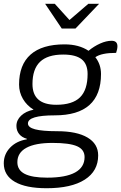

<svg xmlns="http://www.w3.org/2000/svg" viewBox="-37 -795 642 1017"><path d="M578 -515Q500 -515 468 -492Q498 -454 498 -403Q498 -184 253 -184Q111 -184 111 -141Q111 -120 149 -110Q187 -100 266 -100Q370 -100 426.5 -66.5Q483 -33 483 28Q483 111 412 156.5Q341 202 210 202Q100 202 41.5 168Q-17 134 -17 70Q-17 22 16.5 -13Q50 -48 105 -57V-60Q79 -67 64.5 -85Q50 -103 50 -128Q50 -159 75 -182.5Q100 -206 141 -214Q105 -236 84.5 -271Q64 -306 64 -347Q64 -452 125 -506Q186 -560 305 -560Q381 -560 432 -526Q461 -550 493.5 -564.5Q526 -579 554 -579Q585 -579 585 -550Q585 -535 578 -515ZM427 -403Q427 -456 395.5 -481Q364 -506 298 -506Q215 -506 175 -467.5Q135 -429 135 -350Q135 -240 261 -240Q347 -240 387 -279.5Q427 -319 427 -403ZM55 64Q55 106 94 126Q133 146 213 146Q311 146 361 118.5Q411 91 411 37Q411 -3 371 -20.5Q331 -38 241 -38Q150 -38 102.5 -12Q55 14 55 64ZM202 -775H253L331 -689L431 -775H488L363 -644H290Z"/></svg>

Font: Krub
Style: Italic
Weight: 400
Italic angle: -8°
Designer: Ekaluck Peanpanawate
Foundry: Cadson Demak Co.,Ltd.
Version: Version 1.000; ttfautohint (v1.6)